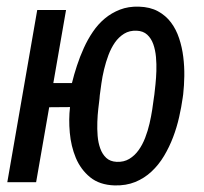

<svg xmlns="http://www.w3.org/2000/svg" viewBox="-20 -559 627 589"><path d="M143.6 -304.2H200.7Q207 -330.1 216.1 -357.7Q225.1 -385.3 237.1 -411.6Q249 -438 264.9 -461.4Q280.8 -484.9 301.5 -502.2Q322.3 -519.5 348.1 -529.5Q374 -539.6 406.2 -538.6Q440.4 -537.6 464.6 -524.4Q488.8 -511.2 504.6 -490Q520.5 -468.8 529.5 -441.4Q538.6 -414.1 542.2 -384.5Q545.9 -355 545.4 -325.4Q544.9 -295.9 542 -270L540.5 -259.3Q536.6 -231 529.5 -199.7Q522.5 -168.5 511 -138.2Q499.5 -107.9 483.2 -80.6Q466.8 -53.2 444.8 -32.7Q422.9 -12.2 394.8 -0.7Q366.7 10.7 331.5 9.8Q285.2 8.3 256.3 -15.4Q227.5 -39.1 212.6 -74.7Q197.8 -110.4 194.1 -151.9Q190.4 -193.4 194.8 -230.5L130.9 -230L90.8 0H2.4L94.2 -528.3H182.6ZM285.2 -255.9Q283.7 -243.7 281.5 -224.9Q279.3 -206.1 278.6 -184.8Q277.8 -163.6 279.5 -142.3Q281.2 -121.1 287.6 -103.5Q293.9 -85.9 305.9 -74.7Q317.9 -63.5 337.9 -62.5Q359.9 -61.5 376.5 -71.5Q393.1 -81.5 405 -98.1Q417 -114.7 425.3 -136.2Q433.6 -157.7 438.7 -179.9Q443.8 -202.1 447 -222.9Q450.2 -243.7 452.1 -259.3L453.6 -269.5Q455.1 -281.7 457 -300.8Q459 -319.8 459.7 -341.1Q460.4 -362.3 458.5 -384Q456.5 -405.8 450.2 -423.6Q443.8 -441.4 431.6 -452.6Q419.4 -463.9 399.4 -464.8Q377.4 -465.8 360.8 -455.6Q344.2 -445.3 332.5 -428.5Q320.8 -411.6 312.7 -390.1Q304.7 -368.7 299.3 -346.2Q293.9 -323.7 291 -302.7Q288.1 -281.7 286.1 -266.6Z"/></svg>

Font: Roboto Mono
Style: Italic
Weight: 400
Designer: Google
Version: Version 2.000985; 2015; ttfautohint (v1.3)